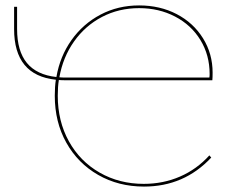

<svg xmlns="http://www.w3.org/2000/svg" viewBox="-20 -683 866 708"><path d="M197 -388Q193 -363 193 -330Q193 -236 234 -162Q275 -88 347.5 -46.5Q420 -5 510 -5Q582 -5 644 -32Q706 -59 752 -110L759 -102Q659 5 511 5Q417 5 342 -38Q267 -81 224.5 -157Q182 -233 182 -330Q182 -364 186 -389Q32 -405 32 -576V-658H43V-576Q43 -495 79 -451Q115 -407 188 -399Q201 -475 243.5 -535Q286 -595 350.5 -629Q415 -663 493 -663Q570 -663 631.5 -631Q693 -599 728.5 -542Q764 -485 764 -415Q764 -397 763 -387H224Q206 -387 197 -388ZM199 -398Q207 -397 224 -397H752Q753 -402 753 -410Q753 -480 719 -535.5Q685 -591 625.5 -622Q566 -653 493 -653Q418 -653 356 -620.5Q294 -588 253 -530Q212 -472 199 -398Z"/></svg>

Font: Ysabeau Hairline
Style: Regular
Weight: 100
Designer: Christian Thalmann (Catharsis Fonts)
Version: Version 0.003